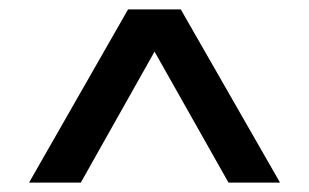

<svg xmlns="http://www.w3.org/2000/svg" viewBox="-20 -760 660 410"><path d="M42 -370 253.5 -740H366L578 -370H468L289 -687H331L152.5 -370Z"/></svg>

Font: Encode Sans SemiExpanded Medium
Style: Regular
Weight: 500
Width: 6
Designer: Multiple Designers
Foundry: Impallari Type
Version: Version 3.002